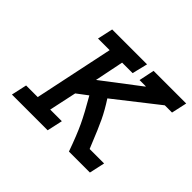

<svg xmlns="http://www.w3.org/2000/svg" viewBox="-131 -752 935 935"><g transform="rotate(45 336.5 -284.5)"><path d="M163.1 -569.3H403.3L383.8 -489.3H311.5L281.2 -339.8L474.6 -487.3V-489.3H431.6L448.2 -569.3H672.9L655.3 -489.3H605.5L383.8 -315.4Q416 -265.6 436 -223.6Q456.1 -181.6 490.2 -96.7L497.1 -80.1H596.7L579.1 0H434.6Q404.3 -85 380.4 -135.7Q356.4 -186.5 311.5 -263.7L255.9 -221.7L225.6 -80.1H305.7L288.1 0H42L59.6 -80.1H139.6L225.6 -489.3H145.5Z"/></g></svg>

Font: Thabit-Bold-Oblique
Style: Bold Oblique
Weight: 700
Designer: Regenerated by Nadim Shaikli
Foundry: MAK Alagha
Version: 0.01